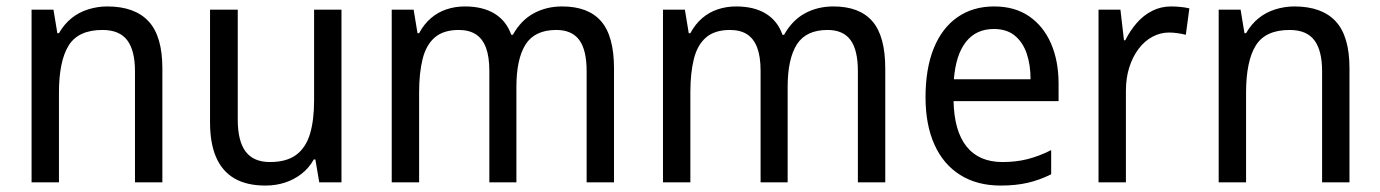

<svg xmlns="http://www.w3.org/2000/svg" viewBox="-20 -566 4284 596"><path d="M313 -546Q398 -546 441 -500Q484 -454 484 -354V0H399V-345Q399 -409 375 -441Q351 -473 298 -473Q223 -473 193 -424.5Q163 -376 163 -278V0H78V-536H146L158 -463H163Q179 -491 202 -509.5Q225 -528 254 -537Q283 -546 313 -546Z M1040 -536V0H971L959 -71H954Q939 -44 915.5 -26Q892 -8 864 1Q836 10 804 10Q746 10 708 -12Q670 -34 651 -77.5Q632 -121 632 -186V-536H718V-195Q718 -128 742.5 -95.5Q767 -63 818 -63Q869 -63 899 -85Q929 -107 942 -149.5Q955 -192 955 -255V-536Z M1725 -546Q1806 -546 1846 -500Q1886 -454 1886 -353V0H1801V-345Q1801 -411 1778 -442Q1755 -473 1707 -473Q1640 -473 1611.5 -428Q1583 -383 1583 -296V0H1499V-346Q1499 -390 1488.5 -418Q1478 -446 1457 -459.5Q1436 -473 1404 -473Q1357 -473 1330 -450Q1303 -427 1292 -383.5Q1281 -340 1281 -279V0H1196V-536H1264L1276 -463H1281Q1296 -491 1317.5 -509.5Q1339 -528 1366 -537Q1393 -546 1423 -546Q1479 -546 1515.5 -523.5Q1552 -501 1567 -458H1572Q1597 -503 1636.5 -524.5Q1676 -546 1725 -546Z M2567 -546Q2648 -546 2688 -500Q2728 -454 2728 -353V0H2643V-345Q2643 -411 2620 -442Q2597 -473 2549 -473Q2482 -473 2453.5 -428Q2425 -383 2425 -296V0H2341V-346Q2341 -390 2330.5 -418Q2320 -446 2299 -459.5Q2278 -473 2246 -473Q2199 -473 2172 -450Q2145 -427 2134 -383.5Q2123 -340 2123 -279V0H2038V-536H2106L2118 -463H2123Q2138 -491 2159.5 -509.5Q2181 -528 2208 -537Q2235 -546 2265 -546Q2321 -546 2357.5 -523.5Q2394 -501 2409 -458H2414Q2439 -503 2478.5 -524.5Q2518 -546 2567 -546Z M3066 -546Q3130 -546 3174.5 -515.5Q3219 -485 3242.5 -431Q3266 -377 3266 -306V-252H2940Q2942 -159 2980.5 -111Q3019 -63 3092 -63Q3134 -63 3169.5 -72Q3205 -81 3243 -100V-25Q3207 -7 3170 1.5Q3133 10 3086 10Q3013 10 2960.5 -23Q2908 -56 2880.5 -117.5Q2853 -179 2853 -264Q2853 -353 2878.5 -416Q2904 -479 2952 -512.5Q3000 -546 3066 -546ZM3065 -476Q3010 -476 2978.5 -436Q2947 -396 2941 -320H3179Q3179 -365 3167 -400Q3155 -435 3130 -455.5Q3105 -476 3065 -476Z M3615 -546Q3629 -546 3644.5 -544.5Q3660 -543 3672 -540L3661 -458Q3649 -461 3635.5 -463Q3622 -465 3609 -465Q3582 -465 3557.5 -452Q3533 -439 3514.5 -414.5Q3496 -390 3485.5 -357Q3475 -324 3475 -284V0H3390V-536H3458L3469 -441H3473Q3488 -471 3509 -495Q3530 -519 3557 -532.5Q3584 -546 3615 -546Z M3998 -546Q4083 -546 4126 -500Q4169 -454 4169 -354V0H4084V-345Q4084 -409 4060 -441Q4036 -473 3983 -473Q3908 -473 3878 -424.5Q3848 -376 3848 -278V0H3763V-536H3831L3843 -463H3848Q3864 -491 3887 -509.5Q3910 -528 3939 -537Q3968 -546 3998 -546Z"/></svg>

Font: Noto Sans Arabic SemiCondensed
Style: Regular
Weight: 400
Width: 4
Designer: Monotype Design Team, Nadine Chahine, Nizar Qandah and Khaled Hosny
Foundry: Monotype Imaging Inc.
Version: Version 2.012